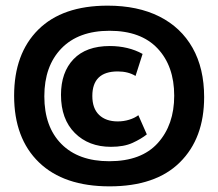

<svg xmlns="http://www.w3.org/2000/svg" viewBox="-20 -658 773 680"><path d="M368 2Q206 2 118 -83Q30 -168 30 -319Q30 -468 115.5 -553Q201 -638 361 -638Q468 -638 544.5 -599.5Q621 -561 662 -488.5Q703 -416 703 -314Q703 -168 617 -83Q531 2 368 2ZM367 -87Q481 -87 539 -151.5Q597 -216 597 -319Q597 -424 538 -486.5Q479 -549 368 -549Q258 -549 197.5 -486.5Q137 -424 137 -317Q137 -209 197.5 -148Q258 -87 367 -87ZM373 -138Q294 -138 245 -187Q196 -236 196 -322Q196 -402 240.5 -448.5Q285 -495 369 -495Q401 -495 430.5 -488Q460 -481 485 -467L460 -389Q434 -405 397 -405Q307 -405 307 -318Q307 -274 331 -251Q355 -228 397 -228Q418 -228 437.5 -234Q457 -240 470 -250L500 -182Q480 -166 449.5 -152Q419 -138 373 -138Z"/></svg>

Font: Braah One
Style: Regular
Weight: 400
Designer: Ashish Kumar
Foundry: Ashish Kumar
Version: Version 1.001; ttfautohint (v1.8.4.7-5d5b);gftools[0.9.29]